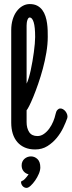

<svg xmlns="http://www.w3.org/2000/svg" viewBox="-20 -707 352 944"><path d="M110.8 -295.9Q116.2 -306.2 121.3 -323.5Q126.5 -340.8 131.1 -361.8Q135.7 -382.8 139.6 -405.8Q143.6 -428.7 146.5 -450.7Q149.4 -472.7 151.1 -491.9Q152.8 -511.2 152.8 -524.9Q152.8 -574.7 145.5 -597.9Q138.2 -621.1 126 -621.1Q122.1 -621.1 119.1 -617.2Q116.2 -613.3 114.3 -607.2Q112.3 -601.1 111.6 -594Q110.8 -586.9 110.8 -581.1ZM252.9 -145Q255.9 -159.7 262 -166.3Q268.1 -172.9 275.1 -173.6Q282.2 -174.3 289.6 -170.2Q296.9 -166 302.2 -159.2Q307.6 -152.3 310.3 -143.8Q313 -135.3 311 -127Q304.2 -106.9 291.5 -80.1Q278.8 -53.2 259.3 -29.3Q239.7 -5.4 213.4 11.2Q187 27.8 152.8 27.8Q124 27.8 102.1 18.3Q80.1 8.8 65.2 -8.5Q50.3 -25.9 42.7 -50Q35.2 -74.2 35.2 -104V-559.1Q35.2 -586.9 42.2 -610.6Q49.3 -634.3 61.8 -651.1Q74.2 -668 90.8 -677.5Q107.4 -687 126 -687Q147.9 -687 163.1 -679Q178.2 -670.9 188 -657.7Q197.8 -644.5 203.4 -627.4Q209 -610.4 211.4 -592.5Q213.9 -574.7 214.4 -557.4Q214.8 -540 214.8 -525.9Q214.8 -489.3 208 -449Q201.2 -408.7 190.7 -369.6Q180.2 -330.6 167.7 -294.7Q155.3 -258.8 143.8 -231Q132.3 -203.1 123.3 -185.5Q114.3 -168 110.8 -165V-106.9Q110.8 -76.7 123.5 -57.4Q136.2 -38.1 164.1 -38.1Q181.2 -38.1 196 -48.6Q210.9 -59.1 222.4 -75Q233.9 -90.8 241.7 -109.6Q249.5 -128.4 252.9 -145ZM132.3 62Q150.4 62 164.3 75.2Q178.2 88.4 178.2 116.2Q178.2 130.4 170.9 147.7Q163.6 165 152.8 180.4Q142.1 195.8 130.6 206.3Q119.1 216.8 110.4 216.8Q104.5 216.8 99.4 214.1Q94.2 211.4 90.8 207.3Q87.4 203.1 85.4 198.2Q83.5 193.4 83.5 189Q83.5 185.1 85.2 184.3Q86.9 183.6 89.4 182.1Q94.7 180.7 103 172.1Q111.3 163.6 120.6 149.9Q106.4 147 96.4 135.5Q86.4 124 86.4 106Q86.4 95.7 90.3 87.4Q94.2 79.1 100.8 73.5Q107.4 67.9 115.5 64.9Q123.5 62 132.3 62Z"/></svg>

Font: Grand Hotel
Style: Regular
Weight: 400
Designer: Brian J. Bonislawsky & Jim Lyles for Astigmatic (AOETI)
Foundry: Astigmatic (AOETI)
Version: Version 001.000